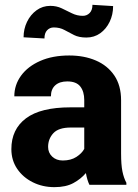

<svg xmlns="http://www.w3.org/2000/svg" viewBox="-20 -769 573 799"><path d="M352.1 0Q342.8 -19 337.4 -48.8Q316.9 -24.4 285.6 -7.3Q254.4 9.8 206.5 9.8Q157.2 9.8 116.5 -10.5Q75.7 -30.8 51.5 -66.4Q27.3 -102.1 27.3 -148.4Q27.3 -231 88.1 -276.6Q148.9 -322.3 273.4 -322.3H330.6V-352.5Q330.6 -388.2 314 -409.2Q297.4 -430.2 259.8 -430.2Q228 -430.2 210 -414.1Q191.9 -397.9 191.9 -368.2H39.6Q39.6 -415.5 67.6 -454.1Q95.7 -492.7 147.2 -515.4Q198.7 -538.1 268.1 -538.1Q330.1 -538.1 378.7 -517.3Q427.2 -496.6 455.6 -455.1Q483.9 -413.6 483.9 -351.6V-130.4Q483.9 -83 489.5 -55.7Q495.1 -28.3 505.9 -8.3V0ZM241.2 -101.1Q274.9 -101.1 297.9 -116Q320.8 -130.9 330.6 -149.4V-238.3H274.9Q223.6 -238.3 201.9 -214.6Q180.2 -190.9 180.2 -157.7Q180.2 -133.3 197.3 -117.2Q214.4 -101.1 241.2 -101.1ZM364.7 -749 450.7 -743.7Q450.7 -708 436.3 -678.2Q421.9 -648.4 397 -630.6Q372.1 -612.8 339.4 -612.8Q308.6 -612.8 287.8 -623.3Q267.1 -633.8 248 -644.3Q229 -654.8 203.6 -654.8Q187.5 -654.8 176.3 -643.3Q165 -631.8 165 -608.9L78.1 -613.8Q78.1 -648.4 92.5 -678.2Q106.9 -708 132.1 -726.3Q157.2 -744.6 189.5 -744.6Q215.3 -744.6 236.8 -734.4Q258.3 -724.1 279.5 -713.6Q300.8 -703.1 324.7 -703.1Q341.3 -703.1 353 -714.8Q364.7 -726.6 364.7 -749Z"/></svg>

Font: Vazirmatn RD UI ExtraBold
Style: Regular
Weight: 800
Designer: Saber Rastikerdar
Foundry: Saber Rastikerdar
Version: Version 33.003